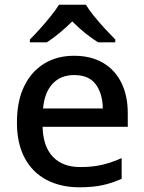

<svg xmlns="http://www.w3.org/2000/svg" viewBox="-20 -786 612 816"><path d="M295 -549Q366 -549 417 -519.5Q468 -490 495.5 -435Q523 -380 523 -305V-247H161Q163 -164 204.5 -120Q246 -76 321 -76Q373 -76 413.5 -85.5Q454 -95 497 -114V-26Q457 -8 415.5 1Q374 10 317 10Q239 10 179 -21Q119 -52 85.5 -113.5Q52 -175 52 -265Q52 -356 82.5 -419Q113 -482 167.5 -515.5Q222 -549 295 -549ZM295 -467Q238 -467 203.5 -430Q169 -393 163 -325H417Q416 -388 387 -427.5Q358 -467 295 -467ZM345 -766Q358 -744 380.5 -716.5Q403 -689 427.5 -662.5Q452 -636 470 -618V-606H397Q371 -622 342.5 -645Q314 -668 287 -695Q260 -668 232.5 -645.5Q205 -623 179 -606H107V-618Q126 -637 149.5 -663Q173 -689 195 -716.5Q217 -744 231 -766Z"/></svg>

Font: Noto Sans Cham Medium
Style: Regular
Weight: 500
Version: Version 2.002